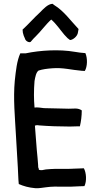

<svg xmlns="http://www.w3.org/2000/svg" viewBox="-20 -991 530 1012"><path d="M58 -566C49 -471 59 -372 64 -278C67 -218 71 -164 74 -108C76 -77 76 -47 79 -21C104 -10 131 -2 167 1C188 2 204 -2 223 -4C251 -8 283 -8 316 -7C347 -7 368 -7 396 -9L425 -10C438 -36 435 -81 422 -104L398 -103L369 -102C357 -101 344 -101 327 -101C290 -102 253 -101 222 -98C207 -95 198 -92 185 -96L184 -103C181 -108 181 -112 181 -121C180 -145 176 -174 174 -200C170 -240 168 -288 164 -329C171 -331 174 -332 187 -330C236 -326 295 -324 348 -324L384 -325H401C407 -350 411 -379 411 -409C403 -415 391 -419 378 -419L342 -418C306 -418 247 -421 212 -421C201 -422 174 -427 162 -424C160 -447 159 -469 159 -491C159 -516 160 -541 162 -564C166 -586 170 -609 183 -619C204 -626 228 -629 254 -631C312 -636 358 -622 410 -618L427 -617C441 -640 442 -684 430 -711C412 -712 390 -715 373 -718C292 -732 192 -726 116 -710H87C69 -670 64 -621 58 -566ZM99 -835C99 -824 101 -814 105 -803L111 -789C115 -771 139 -764 143 -772L156 -787L167 -798C196 -826 220 -861 250 -888C277 -865 296 -835 319 -808L336 -790L349 -780C363 -780 389 -799 391 -821L394 -838C354 -880 316 -934 266 -964L257 -971C232 -970 209 -944 191 -926C159 -897 131 -864 99 -835Z"/></svg>

Font: Hussar Pisanka
Style: Regular
Weight: 400
Designer: Robert Jablonski
Foundry: Cannot Into Space Fonts
Version: Version 1.070